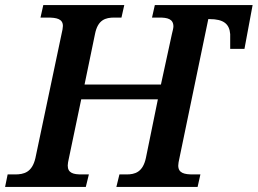

<svg xmlns="http://www.w3.org/2000/svg" viewBox="-30 -734 1012 754"><path d="M-10 0H307L319 -49H290C259 -49 236 -54 236 -84C236 -90 238 -102 240 -110L289 -344H590L543 -114C531 -57 499 -49 467 -49H439L427 0H746L757 -49H728C694 -49 670 -54 670 -84C670 -90 672 -102 674 -110L788 -659H793C848 -659 871 -640 874 -600V-542H930L962 -714H578L567 -665H596C627 -665 651 -660 651 -630C651 -624 648 -612 645 -600L602 -402H302L343 -600C354 -657 385 -665 419 -665H447L458 -714H140L129 -665H157C192 -665 217 -660 217 -632C217 -625 215 -614 211 -597L109 -113C96 -57 64 -49 29 -49H0Z"/></svg>

Font: Noto Serif Semi
Style: Italic
Weight: 600
Italic angle: -12°
Designer: Monotype Design Team
Foundry: Monotype Imaging Inc.
Version: Version 1.901